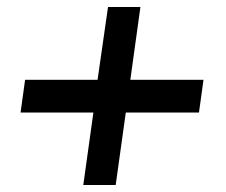

<svg xmlns="http://www.w3.org/2000/svg" viewBox="-20 -531 648 551"><path d="M219 0 248 -208H39L52 -302H260L290 -511H383L354 -302H564L551 -208H341L312 0Z"/></svg>

Font: Chivo Medium Medium
Style: Italic
Weight: 500
Italic angle: -8.05°
Version: Version 2.002